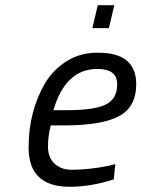

<svg xmlns="http://www.w3.org/2000/svg" viewBox="-20 -714 548 744"><path d="M337.9 -605 358.9 -693.8H422.9L401.9 -605ZM242.2 -287.1Q344.2 -287.1 389.2 -308.6Q434.1 -330.1 434.1 -387.2Q434.1 -447.3 356.9 -446.8Q233.9 -446.8 187 -287.1ZM255.9 -56.2Q326.7 -56.2 401.9 -71.8L426.8 -78.1L420.9 -19Q332 9.8 250 9.8Q90.8 9.8 90.8 -142.1Q90.8 -281.2 153.8 -390.1Q185.5 -444.3 239.3 -477.5Q293 -510.7 359.9 -509.8Q507.8 -509.8 507.8 -388.2Q507.8 -299.3 440.9 -263.7Q374 -228 228 -228H176.8Q166 -189 166 -146Q166 -103 191.9 -79.6Q217.8 -56.2 255.9 -56.2Z"/></svg>

Font: TitilliumWeb-Italic
Style: Italic
Weight: 400
Italic angle: -13°
Version: Version 1.001;PS 57.000;hotconv 1.0.70;makeotf.lib2.5.55311